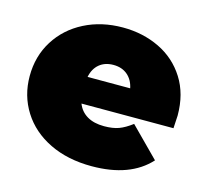

<svg xmlns="http://www.w3.org/2000/svg" viewBox="-87 -656 826 766"><g transform="rotate(15 326.5 -273.5)"><path d="M629 -221H249Q261 -190 289 -173.5Q317 -157 359 -157Q395 -157 419.5 -166Q444 -175 473 -197L591 -78Q511 10 352 10Q253 10 178 -26.5Q103 -63 62 -128Q21 -193 21 -274Q21 -356 61.5 -420.5Q102 -485 172.5 -521Q243 -557 331 -557Q414 -557 482.5 -524Q551 -491 591.5 -427Q632 -363 632 -274Q632 -269 629 -221ZM245 -330H421Q414 -364 391 -383.5Q368 -403 333 -403Q298 -403 275 -384Q252 -365 245 -330Z"/></g></svg>

Font: AtCorfu Sans
Style: AtCorfu Sans Black
Weight: 900
Designer: Kostas Teopoulos
Foundry: Kostas Teopoulos
Version: Version 1.00 July 8, 2025, initial release